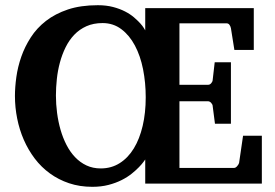

<svg xmlns="http://www.w3.org/2000/svg" viewBox="-20 -702 1052 734"><path d="M537.1 -330.1Q537.1 -385.7 526.9 -437.3Q516.6 -488.8 495.8 -527.8Q475.1 -566.9 444.1 -590.3Q413.1 -613.8 372.1 -613.8Q337.4 -613.8 310.5 -601.8Q283.7 -589.8 263.9 -569.1Q244.1 -548.3 230.7 -521Q217.3 -493.7 209 -462.9Q200.7 -432.1 197.3 -399.7Q193.8 -367.2 193.8 -336.9Q193.8 -303.7 198.2 -270.3Q202.6 -236.8 211.4 -206.1Q220.2 -175.3 234.1 -148.2Q248 -121.1 267.1 -101.1Q286.1 -81.1 310.5 -69.6Q335 -58.1 365.2 -58.1Q405.8 -58.1 437.7 -78.4Q469.7 -98.6 491.7 -134.8Q513.7 -170.9 525.4 -220.7Q537.1 -270.5 537.1 -330.1ZM535.2 0V-92.3Q534.2 -90.8 528.3 -82.8Q522.5 -74.7 511.2 -63Q500 -51.3 483.6 -38.1Q467.3 -24.9 445.1 -13.7Q422.9 -2.4 394.8 4.9Q366.7 12.2 333 12.2Q284.7 12.2 244.1 -1.5Q203.6 -15.1 170.7 -39.1Q137.7 -63 112.8 -95.9Q87.9 -128.9 71 -167.5Q54.2 -206.1 45.7 -248.8Q37.1 -291.5 37.1 -335Q37.1 -368.7 42.5 -407.5Q47.9 -446.3 61.3 -484.9Q74.7 -523.4 97.7 -559.1Q120.6 -594.7 155.8 -622.1Q190.9 -649.4 239.7 -665.8Q288.6 -682.1 354 -682.1Q386.2 -682.1 412.1 -675.3Q438 -668.5 458 -658.2Q478 -647.9 492.2 -635.7Q506.3 -623.5 515.9 -613Q525.4 -602.5 530 -594.7Q534.7 -586.9 535.2 -585.9V-670.9H950.2V-511.2H876L862.8 -594.2Q861.3 -601.6 857.2 -607.2Q853 -612.8 846.2 -612.8H666V-377.9H775.9Q782.7 -377.9 787.8 -384.3Q793 -390.6 793 -396L800.8 -463.9H862.8V-229H801.8L793 -296.9Q793 -302.2 787.4 -308.6Q781.7 -314.9 774.9 -314.9H666V-60.1H875Q880.9 -60.1 886.7 -66.9Q892.6 -73.7 894 -79.1L909.2 -183.1H981V0Z"/></svg>

Font: Charis SIL
Style: Bold
Weight: 700
Foundry: SIL International
Version: Version 4.112